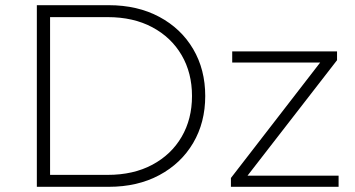

<svg xmlns="http://www.w3.org/2000/svg" viewBox="-20 -720 1369 740"><path d="M122 0V-700H399Q510 -700 594 -655Q678 -610 724.5 -531Q771 -452 771 -350Q771 -248 724.5 -169Q678 -90 594 -45Q510 0 399 0ZM173 -46H395Q494 -46 567 -85Q640 -124 680 -192.5Q720 -261 720 -350Q720 -439 680 -507.5Q640 -576 567 -615Q494 -654 395 -654H173ZM870 0V-34L1214 -479H875V-522H1279V-488L934 -43H1285V0Z"/></svg>

Font: Montserrat Light
Style: Regular
Weight: 300
Designer: Julieta Ulanovsky
Foundry: Julieta Ulanovsky
Version: Version 9.000; ttfautohint (v1.8.4.7-5d5b)